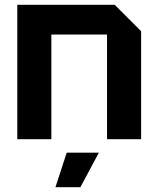

<svg xmlns="http://www.w3.org/2000/svg" viewBox="-20 -580 660 800"><path d="M52 0V-560H458L568 -450V0H426V-436H194V0ZM211 200 258 56H392L315 200Z"/></svg>

Font: Tektur SemiBold
Style: Regular
Weight: 600
Designer: Adam Jagosz
Foundry: Adam Jagosz
Version: Version 1.005;gftools[0.9.30]